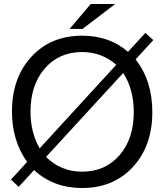

<svg xmlns="http://www.w3.org/2000/svg" viewBox="-20 -920 829 963"><path d="M35 -19 116 -108Q40 -214 40 -360Q40 -530 137.5 -635.5Q235 -741 392 -741Q529 -741 622 -660L709 -755L749 -719L660 -622Q744 -516 744 -358Q744 -188 646.5 -82.5Q549 23 392 23Q248 23 151 -67L74 17ZM179 -176 563 -595Q490 -659 392 -659Q276 -659 204.5 -576.5Q133 -494 133 -360Q133 -256 179 -176ZM598 -554 211 -133Q285 -59 392 -59Q508 -59 579.5 -141.5Q651 -224 651 -358Q651 -472 598 -554ZM435 -900H558L394 -775H329Z"/></svg>

Font: ColatingCofangSans
Style: Regular
Weight: 400
Foundry: GNU
Version: Version 412.227;June 27, 2022;FontCreator 11.0.0.2412 32-bit